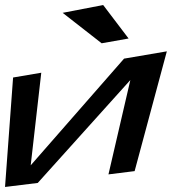

<svg xmlns="http://www.w3.org/2000/svg" viewBox="-58 -709 683 763"><path d="M92 18 460 -391 373 -16 477 -29 605 -505 435 -476 64 -52 106 -420 -6 -401 -38 34ZM453 -556 352 -689 191 -658 346 -537Z"/></svg>

Font: Gamestation Warped
Style: Italic
Weight: 400
Designer: Jonas Hecksher
Foundry: Jonas Hecksher, Playtypeª, e-types AS
Version: Version 1.003